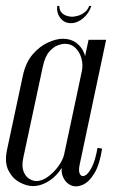

<svg xmlns="http://www.w3.org/2000/svg" viewBox="-35 -631 409 656"><path d="M236.9 -67.2Q232.6 -46.2 238.1 -36.1Q243.6 -26 254.9 -30.9Q266.1 -35.9 278.2 -58.5Q290.2 -81.1 298.2 -125.6L313.9 -123.2Q305.5 -69.2 287.8 -39.4Q270 -9.6 248.4 0.1Q226.9 9.8 208.7 2.7Q190.5 -4.4 181 -24.8Q171.5 -45.1 178 -74.6L267.6 -495H327.6ZM244.8 -388.6Q249.1 -409.6 243.4 -431.1Q237.6 -452.5 223 -467Q208.4 -481.5 185.2 -481.5Q178.2 -481.5 163.4 -476.5Q148.5 -471.5 133.6 -454.8Q118.6 -438 111.2 -403L44.8 -92.9Q38.6 -64.1 45 -46.4Q51.4 -28.8 64.2 -20.6Q77.1 -12.4 89.5 -12.4Q108.5 -12.4 129 -27.2Q149.5 -42.1 165.1 -63.9Q180.8 -85.8 184.9 -106.5ZM189.5 -92Q183.6 -65.5 166 -43.4Q148.4 -21.2 124.8 -8.2Q101.2 4.8 78 4.8Q56.4 4.8 32.2 -8Q8.1 -20.8 -6 -48.2Q-20.1 -75.6 -11 -119.2L43 -371.8Q52.6 -417.5 76.7 -445.3Q100.8 -473.1 129.2 -485.9Q157.6 -498.6 179.6 -498.6Q207 -498.6 225.9 -484.4Q244.8 -470.1 252.9 -448.5Q261 -426.9 256.2 -402.6ZM269.8 -610.8Q264.8 -597.1 253.8 -588.7Q242.8 -580.2 230.6 -577Q218.4 -573.8 211.5 -573.8Q203.6 -573.8 192.9 -577Q182.2 -580.2 174.8 -588.7Q167.4 -597.1 168 -610.8H160.8Q157.4 -587.6 170.9 -569.8Q184.4 -551.9 206.9 -551.9Q229.5 -551.9 249.6 -569.1Q269.6 -586.4 277 -610.8Z"/></svg>

Font: Emberly Black
Style: Italic
Weight: 900
Italic angle: -12°
Designer: Rajesh Rajput
Foundry: Rajesh Rajput
Version: Version 1.000